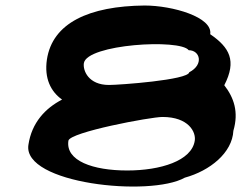

<svg xmlns="http://www.w3.org/2000/svg" viewBox="-20 -728 885 696"><path d="M83 -203C61 -62 524 -13 650 -84C741 -109 822 -174 826 -254C846 -322 828 -374 793 -419C839 -508 812 -556 742 -604C752 -666 605 -708 504 -708C303 -706 170 -645 150 -512C140 -444 164 -396 205 -367C145 -336 95 -284 83 -203ZM228 -218C233 -249 526 -304 569 -304C664 -304 691 -249 686 -218C675 -145 562 -110 441 -110C317 -110 217 -145 228 -218ZM284 -499C295 -568 633 -588 664 -546C705 -546 720 -494 666 -466C662 -438 412 -420 375 -420C301 -420 280 -472 284 -499Z"/></svg>

Font: Ampere
Style: SCSuExtIta
Weight: 400
Version: Version 1